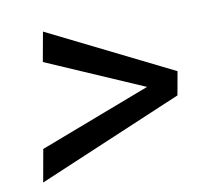

<svg xmlns="http://www.w3.org/2000/svg" viewBox="-58 -599 627 570"><g transform="rotate(-10 256.0 -314.5)"><path d="M45.9 -191.4 28.3 -93.3 465.8 -278.8 478.5 -349.6 105.5 -534.7 89.4 -445.8 381.3 -319.3Z"/></g></svg>

Font: Roboto
Style: Italic
Weight: 400
Italic angle: -12°
Designer: Google
Version: Version 2.137; 2017